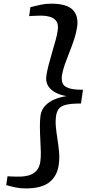

<svg xmlns="http://www.w3.org/2000/svg" viewBox="-20 -869 513 1048"><path d="M259 -849Q344 -849 377 -815.5Q410 -782 401 -721Q395.5 -686.5 384 -652Q372.5 -617.5 359 -584Q345.5 -550.5 334.2 -518.5Q323 -486.5 318 -457Q315 -434 321 -416.2Q327 -398.5 352.5 -388.8Q378 -379 433 -379L422 -304Q367 -304 339 -296.8Q311 -289.5 300.2 -274.2Q289.5 -259 286 -236.5Q282 -206.5 285.2 -174Q288.5 -141.5 294 -107.2Q299.5 -73 302.5 -38.2Q305.5 -3.5 300.5 31.5Q291.5 93 248.8 126.2Q206 159.5 121 159.5Q91.5 159.5 66.2 154.2Q41 149 14 141.5L21 93Q27 93.5 40.2 94.2Q53.5 95 66.8 95Q80 95 85.5 95Q112 95 136.2 88.5Q160.5 82 177.8 64.2Q195 46.5 200 14Q203.5 -9 202.8 -41Q202 -73 200 -108.2Q198 -143.5 197.8 -177.2Q197.5 -211 201 -237.5Q206 -270.5 227 -292.5Q248 -314.5 279 -327Q310 -339.5 343.5 -344.5Q311.5 -349.5 284.5 -363Q257.5 -376.5 243 -399.5Q228.5 -422.5 233 -455.5Q237 -482 245.5 -514.8Q254 -547.5 264.2 -582Q274.5 -616.5 283 -647.5Q291.5 -678.5 295 -702Q300 -735.5 287.8 -753Q275.5 -770.5 253.2 -777Q231 -783.5 204.5 -783.5Q198 -783.5 184.8 -783.2Q171.5 -783 158.2 -782.2Q145 -781.5 139 -781L146 -830Q175.5 -837.5 202.2 -843.2Q229 -849 259 -849Z"/></svg>

Font: Merriweather Medium
Style: Italic
Weight: 500
Italic angle: -7.8°
Version: Version 2.101